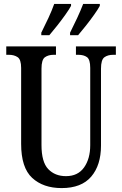

<svg xmlns="http://www.w3.org/2000/svg" viewBox="-20 -951 624 981"><path d="M295 10Q201 10 144.5 -42Q88 -94 88 -216V-604Q88 -647 70 -659Q52 -671 26 -671H12V-714H266V-671H254Q227 -671 209.5 -658.5Q192 -646 192 -600V-210Q192 -123 226.5 -87Q261 -51 317 -51Q378 -51 409.5 -95.5Q441 -140 441 -209V-604Q441 -647 424.5 -659Q408 -671 380 -671H368V-714H572V-671H558Q531 -671 513.5 -658.5Q496 -646 496 -600V-207Q496 -107 446 -48.5Q396 10 295 10ZM338 -784Q357 -822 374.5 -859.5Q392 -897 405 -931H490V-921Q481 -904 461.5 -876.5Q442 -849 419.5 -820.5Q397 -792 379 -771H338ZM191 -784Q210 -822 227.5 -859.5Q245 -897 257 -931H343V-921Q334 -904 314.5 -876.5Q295 -849 272.5 -820.5Q250 -792 232 -771H191Z"/></svg>

Font: Noto Serif ExtraCondensed Medium
Style: Regular
Weight: 500
Width: 2
Designer: Monotype Design Team
Foundry: Monotype Imaging Inc.
Version: Version 2.015